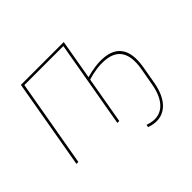

<svg xmlns="http://www.w3.org/2000/svg" viewBox="-195 -958 1413 1413"><g transform="rotate(-45 511.0 -252.0)"><path d="M56 0H76L195 -681H601L482 0H502L566 -367C623 -385 688 -396 748 -390C843 -381 917 -325 887 -155L863 -19C838 123 767 183 681 175C654 173 626 162 624 162L620 182C642 189 656 193 677 195C776 205 856 135 883 -17L907 -154C939 -339 857 -400 752 -410C695 -415 629 -405 570 -388L624 -700H178Z"/></g></svg>

Font: Fixel Text 20240404 Thin
Style: Italic
Weight: 100
Width: 4
Italic angle: -10°
Designer: AlfaBravo + MacPaw
Foundry: Kyrylo Tkachov, Marchela Mozhyna, Serhii Makarenko, Maria Weinstein, Zakhar Kryvoshyya
Version: Version 1.211;Glyphs 3.2 (3225)